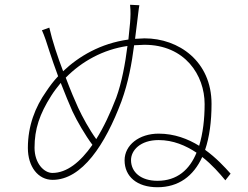

<svg xmlns="http://www.w3.org/2000/svg" viewBox="-20 -788 1040 806"><path d="M515 -595C506 -522 491 -441 468 -378C443 -313 415 -253 384 -204C355 -244 326 -297 308 -336C295 -364 276 -409 256 -462C324 -531 413 -580 515 -595ZM187 -672 156 -661C166 -639 177 -607 188 -571C197 -543 210 -506 224 -468C204 -447 188 -425 174 -404C128 -339 97 -260 97 -167C97 -88 140 -33 201 -33C324 -33 422 -181 490 -363C519 -443 533 -521 543 -598L586 -600C757 -600 839 -472 839 -351C839 -289 832 -228 816 -176C769 -205 712 -227 646 -227C564 -227 503 -179 503 -115C503 -47 555 -2 641 -2C729 -2 792 -48 829 -129C870 -97 902 -60 926 -31L948 -59C923 -87 887 -126 841 -159C859 -212 868 -277 868 -352C868 -531 730 -627 587 -627L547 -625L556 -697C559 -719 562 -751 565 -766L526 -768C529 -740 528 -717 526 -692L519 -622C402 -606 310 -551 245 -489C222 -549 200 -615 187 -672ZM805 -147C776 -76 724 -29 641 -29C572 -29 530 -65 530 -116C530 -156 568 -200 646 -200C707 -200 760 -177 805 -147ZM368 -180C317 -107 260 -62 200 -62C165 -62 125 -102 125 -168C125 -246 146 -309 195 -386C207 -405 221 -423 235 -440C253 -394 271 -350 284 -321C303 -280 338 -220 368 -180Z"/></svg>

Font: Harano Aji Gothic K1 ExtraLight
Style: Regular
Weight: 250
Foundry: Masamichi Hosoda
Version: HaranoAjiGothicK1-ExtraLight version 20230610;ttx 4.39.4